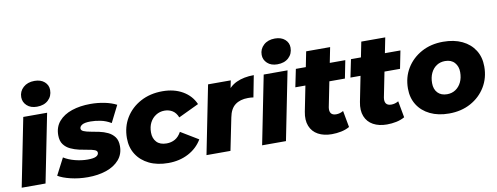

<svg xmlns="http://www.w3.org/2000/svg" viewBox="-65 -1147 3883 1499"><g transform="rotate(-10 1876.0 -397.5)"><path d="M7 0 115 -542H304L196 0ZM235 -602Q185 -602 155.5 -629.5Q126 -657 126 -696Q126 -742 160 -773Q194 -804 249 -804Q299 -804 328.5 -778Q358 -752 358 -713Q358 -664 324.5 -633Q291 -602 235 -602Z M531 9Q459 9 395 -6.5Q331 -22 296 -44L365 -177Q403 -153 454 -140Q505 -127 553 -127Q600 -127 620 -137.5Q640 -148 640 -166Q640 -182 619.5 -189.5Q599 -197 567 -202Q535 -207 499.5 -215Q464 -223 432 -238Q400 -253 379.5 -280.5Q359 -308 359 -354Q359 -419 397 -463Q435 -507 500.5 -529Q566 -551 648 -551Q706 -551 760 -540Q814 -529 854 -508L787 -375Q747 -399 705 -407.5Q663 -416 626 -416Q579 -416 559 -404Q539 -392 539 -375Q539 -360 559.5 -351.5Q580 -343 611.5 -337.5Q643 -332 679 -324.5Q715 -317 746.5 -302Q778 -287 798.5 -260Q819 -233 819 -187Q819 -123 780.5 -79Q742 -35 677 -13Q612 9 531 9Z M1169 9Q1082 9 1018 -22Q954 -53 918.5 -108.5Q883 -164 883 -238Q883 -328 926 -398.5Q969 -469 1045 -510Q1121 -551 1219 -551Q1311 -551 1378.5 -512Q1446 -473 1476 -404L1314 -327Q1299 -365 1271.5 -382Q1244 -399 1209 -399Q1171 -399 1140.5 -379.5Q1110 -360 1093 -327Q1076 -294 1076 -249Q1076 -202 1103 -173Q1130 -144 1182 -144Q1219 -144 1248.5 -160.5Q1278 -177 1299 -215L1438 -131Q1399 -65 1328.5 -28Q1258 9 1169 9Z M1472 0 1580 -542H1760L1729 -388L1711 -432Q1747 -497 1806 -524Q1865 -551 1944 -551L1911 -380Q1899 -382 1889 -382.5Q1879 -383 1868 -383Q1806 -383 1766.5 -353.5Q1727 -324 1714 -256L1662 0Z M1913 0 2021 -542H2210L2102 0ZM2141 -602Q2091 -602 2061.5 -629.5Q2032 -657 2032 -696Q2032 -742 2066 -773Q2100 -804 2155 -804Q2205 -804 2234.5 -778Q2264 -752 2264 -713Q2264 -664 2230.5 -633Q2197 -602 2141 -602Z M2465 9Q2402 9 2357 -15.5Q2312 -40 2293 -87.5Q2274 -135 2287 -201L2379 -663H2569L2477 -202Q2472 -171 2484 -154.5Q2496 -138 2525 -138Q2540 -138 2554 -142Q2568 -146 2582 -154L2606 -23Q2576 -6 2539.5 1.5Q2503 9 2465 9ZM2247 -401 2276 -542H2668L2640 -401Z M2902 9Q2839 9 2794 -15.5Q2749 -40 2730 -87.5Q2711 -135 2724 -201L2816 -663H3006L2914 -202Q2909 -171 2921 -154.5Q2933 -138 2962 -138Q2977 -138 2991 -142Q3005 -146 3019 -154L3043 -23Q3013 -6 2976.5 1.5Q2940 9 2902 9ZM2684 -401 2713 -542H3105L3077 -401Z M3395 9Q3309 9 3245 -22Q3181 -53 3146 -108.5Q3111 -164 3111 -238Q3111 -328 3154 -398.5Q3197 -469 3272 -510Q3347 -551 3444 -551Q3531 -551 3594.5 -520.5Q3658 -490 3693 -435Q3728 -380 3728 -305Q3728 -215 3685 -144Q3642 -73 3567 -32Q3492 9 3395 9ZM3406 -142Q3444 -142 3473 -161.5Q3502 -181 3518.5 -215Q3535 -249 3535 -295Q3535 -340 3508.5 -370Q3482 -400 3433 -400Q3395 -400 3366 -381Q3337 -362 3320.5 -327.5Q3304 -293 3304 -247Q3304 -199 3331 -170.5Q3358 -142 3406 -142Z"/></g></svg>

Font: Montserrat Thin ExtraBold
Style: Italic
Weight: 800
Italic angle: -11.3°
Version: Version 9.000